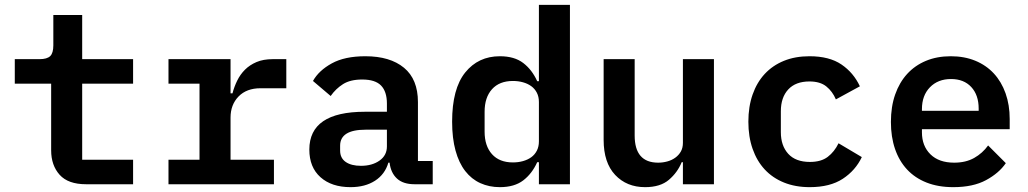

<svg xmlns="http://www.w3.org/2000/svg" viewBox="-20 -760 4240 792"><path d="M335 0Q261 0 226 -39Q191 -78 191 -140V-415H41V-516H143Q174 -516 187 -528.5Q200 -541 200 -573V-698H319V-516H529V-415H319V-101H529V0Z M675 -101H803V-415H675V-516H931V-375H939Q946 -402 958.5 -427.5Q971 -453 990.5 -472.5Q1010 -492 1038 -504Q1066 -516 1105 -516H1161V-396H1055Q997 -396 964 -362Q931 -328 931 -275V-101H1110V0H675Z M1690 0Q1643 0 1617.5 -23.5Q1592 -47 1587 -89H1582Q1568 -41 1527 -14.5Q1486 12 1426 12Q1348 12 1302 -29Q1256 -70 1256 -143Q1256 -299 1485 -299H1576V-333Q1576 -382 1552 -407Q1528 -432 1474 -432Q1425 -432 1395 -413Q1365 -394 1344 -364L1271 -426Q1295 -469 1348.5 -498.5Q1402 -528 1487 -528Q1589 -528 1646.5 -480.5Q1704 -433 1704 -339V-96H1765V0ZM1469 -76Q1515 -76 1545.5 -97.5Q1576 -119 1576 -156V-225H1488Q1383 -225 1383 -159V-139Q1383 -108 1406 -92Q1429 -76 1469 -76Z M2203 -91H2196Q2175 -44 2138.5 -16Q2102 12 2042 12Q1998 12 1961.5 -4.5Q1925 -21 1899 -54.5Q1873 -88 1859 -139Q1845 -190 1845 -258Q1845 -394 1899 -461Q1953 -528 2042 -528Q2102 -528 2138.5 -500Q2175 -472 2196 -425H2203V-740H2331V0H2203ZM2096 -90Q2118 -90 2137.5 -95.5Q2157 -101 2171.5 -111.5Q2186 -122 2194.5 -138.5Q2203 -155 2203 -177V-339Q2203 -361 2194.5 -377.5Q2186 -394 2171.5 -404.5Q2157 -415 2137.5 -420.5Q2118 -426 2096 -426Q2040 -426 2009.5 -392Q1979 -358 1979 -299V-217Q1979 -158 2009.5 -124Q2040 -90 2096 -90Z M2797 -91H2792Q2775 -49 2739.5 -18.5Q2704 12 2641 12Q2565 12 2517.5 -38.5Q2470 -89 2470 -183V-516H2598V-201Q2598 -89 2695 -89Q2714 -89 2732.5 -94Q2751 -99 2765.5 -109.5Q2780 -120 2788.5 -135Q2797 -150 2797 -171V-516H2925V0H2797Z M3320 12Q3261 12 3214 -7Q3167 -26 3134.5 -61Q3102 -96 3084.5 -146Q3067 -196 3067 -258Q3067 -320 3084.5 -370Q3102 -420 3134.5 -455Q3167 -490 3213.5 -509Q3260 -528 3319 -528Q3401 -528 3451 -494Q3501 -460 3527 -404L3428 -350Q3414 -383 3388.5 -403.5Q3363 -424 3319 -424Q3262 -424 3231.5 -391Q3201 -358 3201 -301V-215Q3201 -159 3231.5 -125.5Q3262 -92 3321 -92Q3367 -92 3394.5 -113Q3422 -134 3439 -169L3535 -112Q3509 -57 3456.5 -22.5Q3404 12 3320 12Z M3912 12Q3850 12 3802 -7Q3754 -26 3721.5 -61Q3689 -96 3672 -145.5Q3655 -195 3655 -257Q3655 -320 3672.5 -370Q3690 -420 3722 -455Q3754 -490 3799.5 -509Q3845 -528 3902 -528Q3958 -528 4003 -509.5Q4048 -491 4079.5 -457Q4111 -423 4128 -375Q4145 -327 4145 -269V-227H3783V-214Q3783 -158 3818 -123.5Q3853 -89 3916 -89Q3964 -89 3998.5 -108.5Q4033 -128 4056 -160L4129 -87Q4101 -46 4047.5 -17Q3994 12 3912 12ZM3903 -434Q3849 -434 3816 -400Q3783 -366 3783 -310V-303H4017V-312Q4017 -368 3986.5 -401Q3956 -434 3903 -434Z"/></svg>

Font: IBM Plex Mono SemiBold
Style: Regular
Weight: 600
Monospace: yes
Designer: Mike Abbink, Paul van der Laan, Pieter van Rosmalen
Foundry: Bold Monday
Version: Version 2.3